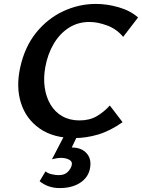

<svg xmlns="http://www.w3.org/2000/svg" viewBox="-20 -691 724 979"><path d="M360 13Q252 13 182.5 -35.5Q113 -84 87 -165.5Q61 -247 83 -347Q106 -452 164 -524Q222 -596 302 -633.5Q382 -671 469 -671Q526 -671 585 -654Q644 -637 684 -602L608 -503Q575 -543 526.5 -561Q478 -579 436 -579Q377 -579 330.5 -549Q284 -519 253.5 -467Q223 -415 211 -349Q201 -294 208 -245Q215 -196 237.5 -158Q260 -120 297.5 -98.5Q335 -77 385 -77Q436 -77 472.5 -98Q509 -119 540 -153L605 -68Q541 -23 480 -5Q419 13 360 13ZM308 0H375L331 92L286 74Q297 66 312 63.5Q327 61 345 61Q396 61 422.5 91.5Q449 122 438 172Q428 216 387 242Q346 268 284 268Q253 268 227 258.5Q201 249 182 233L212 183Q224 193 243.5 197.5Q263 202 280 202Q309 202 325.5 185.5Q342 169 346 150Q350 133 333 123.5Q316 114 290 114Q279 114 268.5 116Q258 118 245 121Z"/></svg>

Font: Ysabeau
Style: Bold Italic
Weight: 700
Italic angle: -12°
Designer: Christian Thalmann (Catharsis Fonts)
Version: Version 2.002